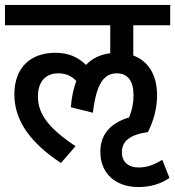

<svg xmlns="http://www.w3.org/2000/svg" viewBox="-20 -642 707 775"><path d="M226 16 285 -52C178 -123 133 -181 133 -252C133 -311 163 -346 215 -346C246 -346 270 -335 288 -315C277 -286 269 -250 266 -209L355 -187C369 -306 400 -346 452 -346C495 -346 519 -316 519 -257C519 -226 513 -196 501 -168C420 -144 385 -94 385 -29C385 56 444 113 539 113C591 113 633 98 664 76L635 3C600 24 574 34 538 34C503 34 472 15 472 -27C472 -72 503 -98 577 -109C600 -154 614 -205 614 -257C614 -338 580 -395 518 -418V-540H667V-622H0V-540H425V-427C384 -422 352 -406 327 -380C296 -411 256 -429 204 -429C106 -429 38 -372 38 -261C38 -149 110 -61 226 16Z"/></svg>

Font: Noto Sans Devanagari SemiCondensed Medium
Style: Regular
Weight: 500
Width: 4
Designer: Jelle Bosma - Monotype Design Team
Foundry: Monotype Imaging Inc.
Version: Version 2.004